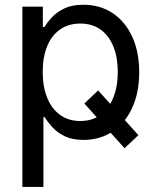

<svg xmlns="http://www.w3.org/2000/svg" viewBox="-20 -563 639 788"><path d="M382.8 -191.9 547.9 -8.3 491.2 45.4 326.2 -138.2ZM71.8 204.1V-535.6H155.8V-452.1H162.6Q174.3 -471.7 193.8 -492.7Q213.4 -513.7 244.6 -528.6Q275.9 -543.5 322.3 -543.5Q390.1 -543.5 441.7 -509.5Q493.2 -475.6 522.2 -413.3Q551.3 -351.1 551.3 -267.1Q551.3 -182.6 522.5 -120.1Q493.7 -57.6 442.1 -23.2Q390.6 11.2 322.8 11.2Q276.9 11.2 245.8 -3.9Q214.8 -19 195.1 -40.8Q175.3 -62.5 163.1 -82.5H158.2V204.1ZM309.6 -66.4Q358.9 -66.4 393.1 -92Q427.2 -117.7 445.3 -163.1Q463.4 -208.5 463.4 -267.6Q463.4 -326.7 445.6 -371.3Q427.7 -416 393.3 -441.2Q358.9 -466.3 309.6 -466.3Q260.3 -466.3 225.6 -441.4Q190.9 -416.5 173.1 -372.1Q155.3 -327.6 155.3 -267.6Q155.3 -208 173.3 -162.6Q191.4 -117.2 226.1 -91.8Q260.7 -66.4 309.6 -66.4Z"/></svg>

Font: Inter 20pt
Style: Regular
Weight: 400
Version: Version 4.001;git-66647c0bb